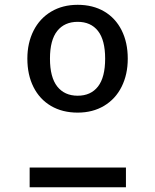

<svg xmlns="http://www.w3.org/2000/svg" viewBox="-20 -790 655 810"><path d="M519 -542.6Q519 -475.9 493.1 -424.1Q467.2 -372.3 419.2 -343.6Q371.3 -314.9 307.7 -314.9Q243.1 -314.9 195.1 -343.1Q147.2 -371.3 121.3 -422.8Q95.4 -474.4 95.4 -542.6Q95.4 -608.7 121.5 -660.5Q147.7 -712.3 195.9 -741Q244.1 -769.7 307.7 -769.7Q371.8 -769.7 419.5 -741.8Q467.2 -713.8 493.1 -662.3Q519 -610.8 519 -542.6ZM190.8 -542.6Q190.8 -464.1 221.5 -425.1Q252.3 -386.2 307.7 -386.2Q363.1 -386.2 393.3 -424.9Q423.6 -463.6 423.6 -542.6Q423.6 -621 393.3 -659.5Q363.1 -697.9 307.7 -697.9Q252.3 -697.9 221.5 -659.5Q190.8 -621 190.8 -542.6ZM105.1 -83.1H511.3V0H105.1Z"/></svg>

Font: Fira Code Fixed Retina
Style: Regular
Weight: 450
Monospace: yes
Designer: Carrois Corporate, Edenspiekermann AG, Nikita Prokopov
Foundry: Carrois Corporate, Edenspiekermann AG, Nikita Prokopov
Version: Version 5.002